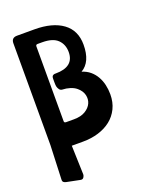

<svg xmlns="http://www.w3.org/2000/svg" viewBox="-194 -983 1154 1363"><g transform="rotate(-20 383.5 -301.5)"><path d="M444 -463Q480 -452 505.5 -430.5Q531 -409 548 -379.5Q565 -350 573 -315Q581 -280 581 -243Q581 -183 558 -136Q535 -89 495 -57.5Q455 -26 401 -9.5Q347 7 284 7H199L206 226Q206 237 198 248.5Q190 260 173 256L74 236Q63 234 55 228Q47 222 48 207L58 -49V-818Q58 -860 101 -860H232Q368 -860 445.5 -803.5Q523 -747 523 -639Q523 -509 444 -463ZM218 -755Q204 -755 204 -741V-176Q204 -164 218 -164H278Q331 -164 364.5 -184.5Q398 -205 411 -234.5Q424 -264 416 -297Q408 -330 377 -356Q357 -373 328 -381.5Q299 -390 278 -390Q259 -390 250.5 -402Q242 -414 239 -427Q238 -433 237.5 -440Q237 -447 237 -455V-485Q237 -502 244.5 -508Q252 -514 260 -514H267Q406 -514 406 -626Q406 -683 369.5 -719Q333 -755 252 -755Z"/></g></svg>

Font: OpenDyslexic3
Style: Bold
Weight: 700
Designer: Abelardo Gonzalez
Version: Version 1.000;PS 001.001;hotconv 1.0.56